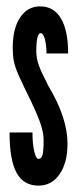

<svg xmlns="http://www.w3.org/2000/svg" viewBox="-20 -575 265 603"><path d="M101 8Q142.5 8 167.2 -28Q192 -64 192 -124Q192 -205 132 -305Q109 -349.5 101.5 -371Q94 -392.5 94 -414Q94 -471 108 -471Q115.5 -471 120.8 -452.2Q126 -433.5 126 -407H194Q194 -479 171.5 -517Q149 -555 106 -555Q66.5 -555 43.2 -520.2Q20 -485.5 20 -425Q20 -401 23.5 -382.8Q27 -364.5 39 -337.5Q51 -310.5 76 -260Q99.5 -210.5 108.2 -183.8Q117 -157 117 -135Q117 -101.5 113.5 -88.8Q110 -76 101 -76Q93 -76 87.5 -99.5Q82 -123 82 -159H10Q10 -73 32 -32.5Q54 8 101 8Z"/></svg>

Font: League Gothic Condensed
Style: Regular
Weight: 400
Width: 3
Designer: The League of Moveable Type
Version: Version 1.600; ttfautohint (v1.8.3)